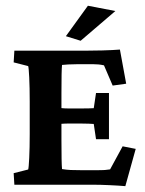

<svg xmlns="http://www.w3.org/2000/svg" viewBox="-20 -634 498 659"><path d="M410.2 4.9Q387.2 2.9 355.5 1.5Q323.7 0 298.8 0H29.3L26.9 -39.6L76.7 -52.2Q78.6 -57.1 80.3 -91.8Q82 -126.5 82 -173.8V-285.6Q82 -334 80.3 -368.4Q78.6 -402.8 76.7 -407.2L26.9 -419.9L29.3 -460H269Q293.5 -460 330.8 -460.9Q368.2 -461.9 391.6 -463.9L413.1 -346.7L366.7 -340.3L336.9 -409.7Q326.2 -412.1 318.1 -412.8Q310.1 -413.6 300.8 -413.6H244.1Q228.5 -413.6 214.6 -412.8Q200.7 -412.1 192.9 -411.1Q190.9 -393.1 190.9 -314V-152.8Q190.9 -72.8 192.9 -53.7Q207 -51.3 222.4 -50.5Q237.8 -49.8 262.7 -49.8H302.2Q332 -49.8 340.1 -50.5Q348.1 -51.3 357.9 -52.7L400.9 -131.8L445.8 -123ZM309.6 -156.2 301.8 -208.5Q296.4 -209 284.2 -209.5Q272 -210 256.8 -210H216.3Q202.6 -210 190.7 -209Q178.7 -208 173.3 -208V-264.6Q178.7 -264.2 190.7 -262.9Q202.6 -261.7 216.3 -261.7H256.8Q272 -261.7 284.2 -262Q296.4 -262.2 301.8 -262.7L309.6 -314.9H354V-156.2ZM256.8 -494.1 206.1 -509.8 281.7 -614.3 376 -596.2Z"/></svg>

Font: Lateef
Style: Bold
Weight: 700
Designer: SIL International
Foundry: SIL International
Version: Version 4.200